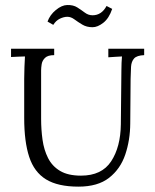

<svg xmlns="http://www.w3.org/2000/svg" viewBox="-20 -716 605 749"><path d="M191.4 -500.9Q166.5 -500.9 155.7 -490.3Q144.8 -479.6 142.6 -465.7Q140.4 -451.8 140.4 -441.5V-252.3Q140.4 -210.5 145.9 -170.9Q151.4 -131.3 167.4 -99.6Q183.4 -67.8 214.3 -49.3Q245.3 -30.8 295.9 -30.8Q377 -30.8 413.6 -86.7Q450.3 -142.6 451.4 -230.7L453.6 -441.5Q453.6 -456.9 454.2 -470.7Q454.7 -484.4 455.8 -495.8Q442.2 -495.4 429.2 -494.3Q416.2 -493.2 402.6 -492.5V-525.9H542.4V-500.9Q513.8 -499.8 503.1 -487.9Q492.5 -476 491.2 -455.6Q489.9 -435.3 489.5 -408.5L488.1 -234.3Q487.7 -169.1 468.6 -112.9Q449.6 -56.8 405.6 -22.4Q361.6 12.1 286 12.1Q205.7 12.1 159.5 -16.3Q113.3 -44.7 93.9 -104Q74.4 -163.2 74.4 -256V-408.5Q74.4 -428.3 75.4 -454.7Q76.3 -481.1 77.4 -495.8Q63.8 -495.4 50.4 -494.9Q37 -494.3 23.1 -493.6V-525.9H191.4ZM417.7 -681.3Q405.2 -644.3 383 -627.1Q360.8 -609.8 341 -609.8Q317.9 -609.8 300.9 -620.1Q283.8 -630.4 270.3 -640.4Q256.7 -650.5 242.8 -650.5Q229.2 -650.5 213.8 -643.2Q198.4 -635.9 187.8 -619L165.4 -631.8Q174.9 -658.2 198 -677.1Q221.1 -696 242 -696.4Q265.9 -697.1 281.6 -687Q297.4 -676.9 311 -666.7Q324.5 -656.4 341 -656.4Q376.2 -656.4 395.7 -692.7Z"/></svg>

Font: Parastoo
Style: Regular
Weight: 400
Foundry: Saber Rastikerdar (saber.rastikerdar@gmail.com)
Version: Version 3.000